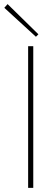

<svg xmlns="http://www.w3.org/2000/svg" viewBox="-20 -915 271 935"><path d="M155 -736 1 -877 17 -895 167 -748ZM117 0V-690H142V0Z"/></svg>

Font: Taylor Sans Thin
Style: Regular
Weight: 100
Italic angle: -8°
Designer: Natanael Gama
Version: Version 1.001 September 8, 2015